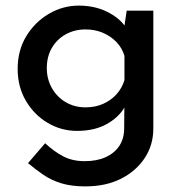

<svg xmlns="http://www.w3.org/2000/svg" viewBox="-20 -457 645 685"><path d="M284 208Q235 208 199 197Q163 186 134.5 166.5Q106 147 80 125L141 54Q172 83 205 100.5Q238 118 282 118Q326 118 357.5 103.5Q389 89 406 63Q423 37 423 1L424 -108L431 -88Q414 -47 368 -18.5Q322 10 255 10Q198 10 149.5 -19Q101 -48 72 -98Q43 -148 43 -211Q43 -277 73.5 -327.5Q104 -378 154 -407.5Q204 -437 261 -437Q317 -437 361 -415.5Q405 -394 427 -362L421 -345L432 -419H527V2Q527 60 496.5 106.5Q466 153 412 180.5Q358 208 284 208ZM147 -214Q147 -175 165 -143Q183 -111 214.5 -92.5Q246 -74 285 -74Q320 -74 348 -86.5Q376 -99 395.5 -120.5Q415 -142 424 -171V-258Q415 -287 395 -307.5Q375 -328 347 -340Q319 -352 285 -352Q246 -352 214.5 -334.5Q183 -317 165 -286Q147 -255 147 -214Z"/></svg>

Font: Josefin Sans Thin Medium
Style: Regular
Weight: 500
Version: Version 2.000